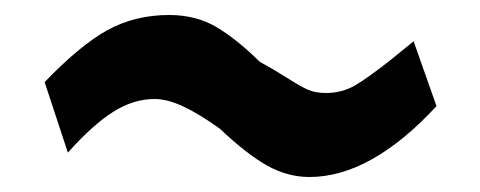

<svg xmlns="http://www.w3.org/2000/svg" viewBox="-20 -401 640 256"><path d="M273 -229.5Q245 -249.5 224 -259.2Q203 -269 186 -269Q158 -269 130.8 -251.8Q103.5 -234.5 70.5 -197.5L39.5 -291.5Q86.5 -340.5 123.2 -360.8Q160 -381 205.5 -381Q241.5 -381 268.8 -364.8Q296 -348.5 326.5 -318.5Q345 -308.5 363 -297Q381 -285.5 391 -281.2Q401 -277 414.5 -277Q436 -277 453.5 -287.2Q471 -297.5 502 -322Q522 -338.5 531.5 -346L562 -259.5Q474.5 -165 392.5 -165Q363.5 -165 336.2 -180.2Q309 -195.5 273 -229.5Z"/></svg>

Font: JuliaMono
Style: Italic
Weight: 400
Italic angle: -9°
Monospace: yes
Designer: cormullion
Foundry: corm
Version: Version 0.057; ttfautohint (v1.8.4)